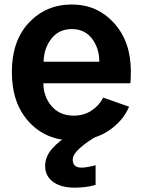

<svg xmlns="http://www.w3.org/2000/svg" viewBox="-20 -613 638 862"><path d="M33.2 -290Q33.2 -429.7 109.9 -511.2Q186.5 -592.8 302.7 -592.8Q416 -592.8 491.7 -509.8Q567.4 -426.8 567.4 -293Q567.4 -256.8 565.4 -239.3H174.8Q174.8 -179.7 211.4 -136.7Q248 -93.8 311.5 -93.8Q356.4 -93.8 391.1 -116.7Q425.8 -139.6 443.4 -174.8L559.6 -133.8Q532.2 -69.3 467.3 -25.9Q402.3 17.6 307.6 17.6Q186.5 17.6 109.9 -65.9Q33.2 -149.4 33.2 -290ZM175.8 -335.9H425.8Q425.8 -396.5 393.1 -439.5Q360.4 -482.4 302.7 -482.4Q244.1 -482.4 210.4 -439Q176.8 -395.5 175.8 -335.9ZM182.6 131.8Q182.6 89.8 214.8 53.7Q247.1 17.6 287.1 -3.9H418.9Q373 21.5 339.8 50.8Q306.6 80.1 306.6 103.5Q306.6 139.6 345.7 139.6Q368.2 139.6 409.2 128.9V216.8Q369.1 229.5 315.4 229.5Q252.9 229.5 217.8 203.1Q182.6 176.8 182.6 131.8Z"/></svg>

Font: Gothic A1 ExtraBold
Style: Regular
Weight: 800
Designer: HanYang I&C Co.,Ltd.
Foundry: HanYang I&C Co.,Ltd.
Version: Version 2.50